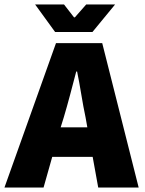

<svg xmlns="http://www.w3.org/2000/svg" viewBox="-47 -844 651 864"><path d="M346 -271 338 -316Q328 -363 319 -418Q310 -473 300 -522H296Q283 -472 268.5 -417.5Q254 -363 240 -316L226 -271ZM370 -138H188L149 0H-27L205 -650H413L577 0H395ZM471 -824 369 -700H201L111 -824H241L286 -766H290L341 -824Z"/></svg>

Font: Kilde Sans Black
Style: Regular
Weight: 900
Italic angle: -3°
Designer: Paul D. Hunt
Foundry: Adobe Systems Incorporated
Version: Version 1.050;PS Version 1.000;hotconv 1.0.70;makeotf.lib2.5